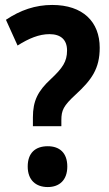

<svg xmlns="http://www.w3.org/2000/svg" viewBox="-20 -744 441 776"><path d="M113 -270V-234H228V-258C228 -298 236 -316 286 -362C350 -421 383 -466 383 -551C383 -656 315 -724 191 -724C123 -724 62 -703 4 -664L51 -560C97 -589 138 -606 180 -606C226 -606 251 -583 251 -540C251 -495 233 -469 185 -424C133 -376 113 -336 113 -270ZM92 -71C92 -16 125 12 173 12C220 12 252 -16 252 -71C252 -127 220 -153 173 -153C123 -153 92 -126 92 -71Z"/></svg>

Font: Noto Sans Ethiopic Condensed
Style: Bold
Weight: 700
Width: 3
Designer: Monotype Design Team
Foundry: Monotype Imaging Inc.
Version: Version 2.102